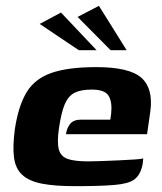

<svg xmlns="http://www.w3.org/2000/svg" viewBox="-20 -632 554 658"><path d="M238 6Q168 6 124 -2.5Q80 -11 56.5 -32.5Q33 -54 28 -92Q23 -130 31 -190Q43 -269 71 -315.5Q99 -362 156 -382Q213 -402 310 -402Q424 -402 465 -365Q506 -328 495 -249L484 -172H206Q209 -193 220.5 -207.5Q232 -222 258 -222H358L361 -243Q365 -283 352 -304Q339 -325 294 -325Q257 -325 235.5 -314Q214 -303 202 -275Q190 -247 182 -192Q175 -145 181.5 -120.5Q188 -96 211.5 -87.5Q235 -79 282 -79Q299 -79 328 -80Q357 -81 388 -82.5Q419 -84 442 -85.5Q465 -87 471 -89L469 -71Q467 -57 460 -41.5Q453 -26 439 -16Q419 -2 370.5 2Q322 6 238 6ZM250 -460 116 -550 189 -589 311 -460ZM359 -460 246 -574 319 -612 414 -460Z"/></svg>

Font: Genos
Style: Bold Italic
Weight: 700
Italic angle: -8°
Version: Version 1.010